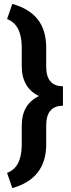

<svg xmlns="http://www.w3.org/2000/svg" viewBox="-20 -800 370 996"><path d="M16.6 96.7Q90.8 70.3 92.8 -44.9V-148.4Q92.8 -258.8 182.1 -301.8Q92.8 -344.7 92.8 -457.5V-559.6Q90.8 -673.3 16.6 -701.2L43.9 -779.8Q131.3 -755.4 175.3 -700Q219.2 -644.5 219.7 -554.7V-449.7Q221.7 -352.5 306.6 -352.5V-251.5Q219.7 -251.5 219.7 -149.4V-43.5Q215.8 127.4 43.9 175.8Z"/></svg>

Font: TypoPRO Roboto
Style: Bold
Weight: 700
Designer: Google
Version: Version 2.136; 2016